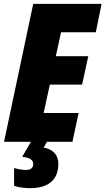

<svg xmlns="http://www.w3.org/2000/svg" viewBox="-20 -734 546 994"><path d="M1 0H140L95 78C136 81 152 96 152 115C152 136 138 146 114 146C97 146 70 141 53 136V228C79 237 107 240 138 240C221 240 282 204 282 115C282 64 249 37 206 30L223 0H355L387 -149H206L238 -296H405L437 -443H269L296 -567H476L506 -714H152Z"/></svg>

Font: Noto Sans Condensed Black
Style: Italic
Weight: 900
Width: 3
Italic angle: -12°
Designer: Monotype Design Team
Foundry: Monotype Imaging Inc.
Version: Version 2.013